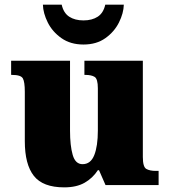

<svg xmlns="http://www.w3.org/2000/svg" viewBox="-20 -798 731 828"><path d="M257 10Q165 10 126 -39.5Q87 -89 87 -189V-402Q87 -445 78.5 -460Q70 -475 32 -475H28V-536H282V-234Q282 -170 293.5 -130Q305 -90 336 -90Q371 -90 386.5 -129Q402 -168 402 -235V-417Q402 -458 388 -466.5Q374 -475 348 -475H344V-536H596V-121Q596 -78 611 -69.5Q626 -61 652 -61H664V0H435L407 -64H402Q380 -30 345 -10Q310 10 257 10ZM340 -606Q284 -606 245 -633.5Q206 -661 186 -701Q166 -741 165 -778H246Q254 -742 278.5 -726Q303 -710 340 -710Q377 -710 401.5 -726Q426 -742 434 -778H514Q513 -741 493 -701Q473 -661 434.5 -633.5Q396 -606 340 -606Z"/></svg>

Font: Noto Serif Devanagari Black
Style: Regular
Weight: 900
Designer: Universal Thirst, Indian Type Foundry and the Monotype Design Team
Foundry: Monotype Imaging Inc.
Version: Version 2.004; ttfautohint (v1.8.4.7-5d5b)